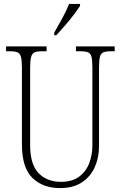

<svg xmlns="http://www.w3.org/2000/svg" viewBox="-20 -951 618 981"><path d="M287 10Q199 10 145.5 -42Q92 -94 92 -214V-607Q92 -643 87 -660.5Q82 -678 69.5 -683.5Q57 -689 33 -689H11V-714H218V-689H193Q169 -689 156.5 -683.5Q144 -678 139 -660Q134 -642 134 -605V-210Q134 -111 177 -66.5Q220 -22 291 -22Q349 -22 384.5 -48.5Q420 -75 436 -117.5Q452 -160 452 -207V-606Q452 -643 447.5 -660.5Q443 -678 430 -683.5Q417 -689 393 -689H368V-714H566V-689H545Q521 -689 508 -683.5Q495 -678 490.5 -660Q486 -642 486 -605V-205Q486 -145 464 -96.5Q442 -48 398 -19Q354 10 287 10ZM257 -784Q279 -823 299.5 -860Q320 -897 333 -931H389V-921Q378 -904 357.5 -876.5Q337 -849 312.5 -821Q288 -793 268 -771H257Z"/></svg>

Font: Noto Serif Bengali Condensed ExtraLight
Style: Regular
Weight: 200
Width: 3
Designer: Juan Bruce, Universal Thirst, Indian Type Foundry and the Monotype Design Team.
Foundry: Monotype Imaging Inc.
Version: Version 2.003; ttfautohint (v1.8.4.7-5d5b)